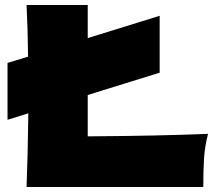

<svg xmlns="http://www.w3.org/2000/svg" viewBox="-20 -746 890 766"><path d="M330 -202Q620 -204 810 -212Q797 -161 794 -114Q791 -67 791 0H86Q91 -131 93 -294L10 -268V-495L92 -520Q91 -622 86 -726H330V-594L617 -683V-456L330 -367Z"/></svg>

Font: Mantou Sans
Style: Regular
Weight: 400
Designer: Mant0u / artakana
Foundry: Mant0u / artakana
Version: Version 1.001;October 22, 2023;FontCreator 14.0.0.2901 64-bi